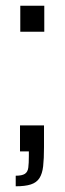

<svg xmlns="http://www.w3.org/2000/svg" viewBox="-20 -530 226 672"><path d="M35 122V85Q57 85 67 78.5Q77 72 79 57Q81 42 81 16V0H50V-91H134V-15Q134 26 131 52Q128 78 118 93.5Q108 109 88 115.5Q68 122 35 122ZM51 -419V-510H135V-419Z"/></svg>

Font: Saira ExtraCondensed Medium
Style: Regular
Weight: 500
Width: 2
Designer: Hector Gatti with collaboration of the Omnibus-Type team
Foundry: Omnibus-Type
Version: Version 1.101